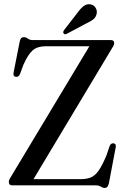

<svg xmlns="http://www.w3.org/2000/svg" viewBox="-20 -893 600 925"><path d="M522 -664.5 141.5 -30H369.5Q398.5 -30 418.8 -38.8Q439 -47.5 456 -72.2Q473 -97 493 -144.5L508.5 -190.5Q515 -204.5 528 -202.5Q541.5 -199.5 537 -181L504.5 -9.5Q499.5 12.5 484.5 12.5Q475 12.5 465.5 6.2Q456 0 441.5 0H39Q22.5 0 22.5 -16.5Q22.5 -22.5 25 -28Q27.5 -33.5 31.5 -39.5L410.5 -670H198Q160 -670 137.2 -650.2Q114.5 -630.5 92.5 -580L77 -538Q70 -520 55 -523Q42 -525.5 45.5 -543.5L75 -693Q79 -714 94.5 -714Q105.5 -714 114.2 -707Q123 -700 138.5 -700H513.5Q530 -700 530 -686Q530 -676.5 522 -664.5ZM354.5 -833Q369.5 -854 384.2 -864.5Q399 -875 415.5 -872Q432 -869.5 440.2 -856Q448.5 -842.5 446 -829Q443 -810.5 429.8 -800Q416.5 -789.5 396.5 -780.5L301.5 -730Q291.5 -725 286.5 -732Q282 -737.5 288.5 -748Z"/></svg>

Font: Fraunces 144pt S050
Style: Regular
Weight: 400
Version: Version 1.000; ttfautohint (v1.8.3)